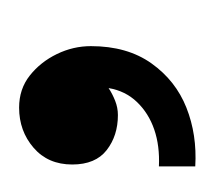

<svg xmlns="http://www.w3.org/2000/svg" viewBox="-32 -110 229 206"><g transform="rotate(-90 83.0 -6.5)"><path d="M8 88V49Q30 50 47.5 44Q65 38 77 25.5Q89 13 92 -5Q86 -1 78.5 2Q71 5 63 5Q41 5 25.5 -7Q10 -19 10 -44Q10 -70 28 -85.5Q46 -101 71 -101Q91 -101 105.5 -89.5Q120 -78 128.5 -60.5Q137 -43 137 -24Q137 15 118.5 41Q100 67 71 78.5Q42 90 8 88Z"/></g></svg>

Font: Parkinsans Light
Style: Regular
Weight: 300
Designer: Red Stone, Indian Type Foundry
Foundry: Indian Type Foundry
Version: Version 1.000